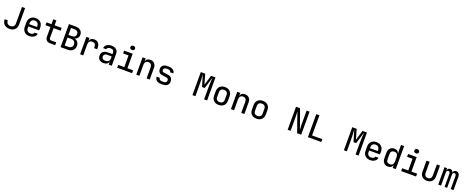

<svg xmlns="http://www.w3.org/2000/svg" viewBox="274 -3243 13853 5718"><g transform="rotate(20 7200.0 -384.5)"><path d="M270 10Q163 10 102 -49.5Q41 -109 41 -212H140Q140 -148 174.5 -113Q209 -78 270 -78Q331 -78 365.5 -113Q400 -148 400 -211V-730H499V-211Q499 -109 437.5 -49.5Q376 10 270 10Z M900 10Q801 10 740.5 -49Q680 -108 680 -210V-340Q680 -442 740.5 -501Q801 -560 900 -560Q966 -560 1015.5 -533.5Q1065 -507 1092.5 -459.5Q1120 -412 1120 -349V-250H777V-202Q777 -142 810 -108Q843 -74 900 -74Q948 -74 979 -92Q1010 -110 1016 -142H1115Q1105 -72 1046 -31Q987 10 900 10ZM777 -349V-323H1023V-349Q1023 -412 991 -446Q959 -480 900 -480Q841 -480 809 -446Q777 -412 777 -349Z M1555 0Q1484 0 1442.5 -41Q1401 -82 1401 -150V-460H1244V-550H1401V-705H1500V-550H1723V-460H1500V-151Q1500 -124 1515.5 -107Q1531 -90 1557 -90H1718V0Z M1889 0V-730H2100Q2201 -730 2259.5 -679.5Q2318 -629 2318 -541Q2318 -484 2282.5 -439.5Q2247 -395 2191 -385V-382Q2233 -377 2265.5 -352Q2298 -327 2316.5 -288.5Q2335 -250 2335 -204Q2335 -110 2275.5 -55Q2216 0 2114 0ZM1986 -422H2099Q2155 -422 2187 -451.5Q2219 -481 2219 -532Q2219 -584 2187 -613.5Q2155 -643 2100 -643H1986ZM1986 -87H2105Q2166 -87 2201 -119.5Q2236 -152 2236 -208Q2236 -266 2201 -302Q2166 -338 2105 -338H1986Z M2508 0V-550H2606V-444H2607Q2615 -498 2653.5 -529Q2692 -560 2756 -560Q2841 -560 2888 -507.5Q2935 -455 2935 -360V-312H2836V-359Q2836 -474 2723 -474Q2666 -474 2636.5 -441Q2607 -408 2607 -347V0Z M3249 10Q3164 10 3114.5 -37.5Q3065 -85 3065 -162Q3065 -239 3116.5 -286Q3168 -333 3252 -333H3413V-375Q3413 -476 3301 -476Q3251 -476 3220.5 -457.5Q3190 -439 3188 -406H3090Q3095 -473 3151 -516.5Q3207 -560 3301 -560Q3402 -560 3457 -512Q3512 -464 3512 -377V0H3415V-101H3413Q3406 -50 3362.5 -20Q3319 10 3249 10ZM3275 -73Q3338 -73 3375.5 -103.5Q3413 -134 3413 -187V-260H3261Q3218 -260 3191.5 -234.5Q3165 -209 3165 -167Q3165 -124 3194 -98.5Q3223 -73 3275 -73Z M3683 0V-90H3876V-460H3703V-550H3975V-90H4156V0ZM3916 -647Q3882 -647 3862 -664.5Q3842 -682 3842 -712Q3842 -743 3862 -761Q3882 -779 3916 -779Q3950 -779 3970 -761Q3990 -743 3990 -712Q3990 -682 3970 -664.5Q3950 -647 3916 -647Z M4288 0V-550H4386V-445H4387Q4394 -499 4432.5 -529.5Q4471 -560 4534 -560Q4616 -560 4665 -508Q4714 -456 4714 -368V0H4615V-352Q4615 -412 4585 -444Q4555 -476 4503 -476Q4449 -476 4418 -442.5Q4387 -409 4387 -349V0Z M5078 8Q4984 8 4932 -34Q4880 -76 4880 -152H4978Q4978 -116 5004.5 -95.5Q5031 -75 5078 -75H5122Q5171 -75 5197.5 -96Q5224 -117 5224 -155Q5224 -222 5158 -230L5010 -251Q4951 -260 4919 -299.5Q4887 -339 4887 -402Q4887 -476 4937 -517Q4987 -558 5077 -558H5121Q5205 -558 5257 -518Q5309 -478 5312 -412H5212Q5210 -440 5186 -458.5Q5162 -477 5121 -477H5077Q5032 -477 5007.5 -457Q4983 -437 4983 -403Q4983 -348 5038 -341L5177 -321Q5320 -302 5320 -155Q5320 -77 5268.5 -34.5Q5217 8 5122 8Z M6068 0V-730H6208L6298 -415L6392 -730H6533V0H6438V-335Q6438 -388 6440 -452.5Q6442 -517 6445.5 -581.5Q6449 -646 6453 -698L6339 -324H6255L6145 -689Q6154 -616 6158 -526.5Q6162 -437 6162 -335V0Z M6900 8Q6799 8 6739.5 -50Q6680 -108 6680 -212V-338Q6680 -442 6739.5 -500Q6799 -558 6900 -558Q7001 -558 7060.5 -500Q7120 -442 7120 -338V-212Q7120 -108 7060.5 -50Q7001 8 6900 8ZM6900 -79Q6956 -79 6988.5 -110.5Q7021 -142 7021 -203V-347Q7021 -408 6988.5 -439.5Q6956 -471 6900 -471Q6844 -471 6811.5 -439.5Q6779 -408 6779 -347V-203Q6779 -142 6811.5 -110.5Q6844 -79 6900 -79Z M7288 0V-550H7386V-445H7387Q7394 -499 7432.5 -529.5Q7471 -560 7534 -560Q7616 -560 7665 -508Q7714 -456 7714 -368V0H7615V-352Q7615 -412 7585 -444Q7555 -476 7503 -476Q7449 -476 7418 -442.5Q7387 -409 7387 -349V0Z M8100 8Q7999 8 7939.5 -50Q7880 -108 7880 -212V-338Q7880 -442 7939.5 -500Q7999 -558 8100 -558Q8201 -558 8260.5 -500Q8320 -442 8320 -338V-212Q8320 -108 8260.5 -50Q8201 8 8100 8ZM8100 -79Q8156 -79 8188.5 -110.5Q8221 -142 8221 -203V-347Q8221 -408 8188.5 -439.5Q8156 -471 8100 -471Q8044 -471 8011.5 -439.5Q7979 -408 7979 -347V-203Q7979 -142 8011.5 -110.5Q8044 -79 8100 -79Z M9086 0V-730H9214L9432 -114Q9429 -140 9426.5 -178.5Q9424 -217 9422.5 -258.5Q9421 -300 9421 -337V-730H9515V0H9386L9170 -616Q9172 -590 9174 -552.5Q9176 -515 9177.5 -474Q9179 -433 9179 -397V0Z M9728 0V-730H9827V-90H10152V0Z M10868 0V-730H11008L11098 -415L11192 -730H11333V0H11238V-335Q11238 -388 11240 -452.5Q11242 -517 11245.5 -581.5Q11249 -646 11253 -698L11139 -324H11055L10945 -689Q10954 -616 10958 -526.5Q10962 -437 10962 -335V0Z M11700 10Q11601 10 11540.5 -49Q11480 -108 11480 -210V-340Q11480 -442 11540.5 -501Q11601 -560 11700 -560Q11766 -560 11815.5 -533.5Q11865 -507 11892.5 -459.5Q11920 -412 11920 -349V-250H11577V-202Q11577 -142 11610 -108Q11643 -74 11700 -74Q11748 -74 11779 -92Q11810 -110 11816 -142H11915Q11905 -72 11846 -31Q11787 10 11700 10ZM11577 -349V-323H11823V-349Q11823 -412 11791 -446Q11759 -480 11700 -480Q11641 -480 11609 -446Q11577 -412 11577 -349Z M12264 10Q12181 10 12132 -45.5Q12083 -101 12083 -196V-354Q12083 -449 12132 -504.5Q12181 -560 12264 -560Q12325 -560 12365.5 -529Q12406 -498 12415 -444L12413 -572V-730H12512V0H12414V-107Q12405 -52 12365 -21Q12325 10 12264 10ZM12298 -76Q12351 -76 12382 -109Q12413 -142 12413 -202V-348Q12413 -408 12382 -441Q12351 -474 12298 -474Q12243 -474 12212.5 -445.5Q12182 -417 12182 -353V-197Q12182 -133 12212.5 -104.5Q12243 -76 12298 -76Z M12683 0V-90H12876V-460H12703V-550H12975V-90H13156V0ZM12916 -647Q12882 -647 12862 -664.5Q12842 -682 12842 -712Q12842 -743 12862 -761Q12882 -779 12916 -779Q12950 -779 12970 -761Q12990 -743 12990 -712Q12990 -682 12970 -664.5Q12950 -647 12916 -647Z M13499 10Q13402 10 13344 -47Q13286 -104 13286 -202V-550H13385V-202Q13385 -144 13415.5 -110.5Q13446 -77 13499 -77Q13553 -77 13584 -110.5Q13615 -144 13615 -202V-550H13714V-202Q13714 -104 13655.5 -47Q13597 10 13499 10Z M13857 0V-550H13941V-475H13944Q13948 -513 13972.5 -536.5Q13997 -560 14035 -560Q14072 -560 14097 -538Q14122 -516 14133 -479Q14139 -517 14164 -538.5Q14189 -560 14227 -560Q14279 -560 14311 -520.5Q14343 -481 14343 -418V0H14253V-417Q14253 -448 14237.5 -466.5Q14222 -485 14196 -485Q14170 -485 14155 -467Q14140 -449 14140 -417V0H14060V-417Q14060 -448 14045 -466.5Q14030 -485 14004 -485Q13978 -485 13962.5 -467Q13947 -449 13947 -417V0Z"/></g></svg>

Font: JetBrains Mono NL Medium
Style: Regular
Weight: 500
Monospace: yes
Designer: Philipp Nurullin, Konstantin Bulenkov
Foundry: JetBrains
Version: Version 2.305; ttfautohint (v1.8.4.7-5d5b)